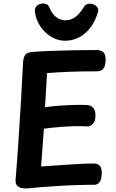

<svg xmlns="http://www.w3.org/2000/svg" viewBox="-20 -1063 665 1098"><path d="M131 15Q120 15 105 12.5Q90 10 79 -0.5Q68 -11 69 -34Q78 -142 85.5 -256Q93 -370 100 -484.5Q107 -599 112 -708Q114 -736 125 -750Q136 -764 166 -766Q215 -770 274 -772Q333 -774 398 -775.5Q463 -777 530 -777Q558 -777 571 -764.5Q584 -752 584 -725Q584 -686 571.5 -670.5Q559 -655 532 -655Q485 -655 448 -654.5Q411 -654 379 -652.5Q347 -651 316 -649.5Q285 -648 249 -645Q247 -610 245 -578.5Q243 -547 241.5 -516Q240 -485 237 -450Q281 -456 325 -459Q369 -462 409 -463Q449 -464 480 -462Q497 -462 511 -448.5Q525 -435 526 -406Q526 -369 511 -354.5Q496 -340 480 -340Q455 -342 416 -341.5Q377 -341 330 -337.5Q283 -334 231 -327Q227 -270 223 -217.5Q219 -165 215 -111Q250 -113 288.5 -116Q327 -119 367 -121.5Q407 -124 445 -126Q483 -128 516 -128Q539 -128 551 -114.5Q563 -101 562 -72Q561 -37 549.5 -21.5Q538 -6 518 -6Q498 -6 477.5 -6Q457 -6 437 -5Q390 -4 336.5 -1Q283 2 230.5 6Q178 10 131 15ZM352 -830Q311 -830 274 -852Q237 -874 211.5 -911Q186 -948 180 -993Q176 -1016 190.5 -1029.5Q205 -1043 227 -1043Q254 -1043 263 -1019Q273 -994 287.5 -978Q302 -962 319 -954.5Q336 -947 354 -947Q385 -947 410 -965Q435 -983 457 -1019Q464 -1032 473 -1037Q482 -1042 493 -1042Q516 -1042 531.5 -1027Q547 -1012 540 -993Q516 -914 465.5 -872Q415 -830 352 -830Z"/></svg>

Font: Playpen Sans SemiBold
Style: Regular
Weight: 600
Designer: Laura Meseguer, Veronika Burian, José Scaglione
Foundry: TypeTogether
Version: Version 1.001